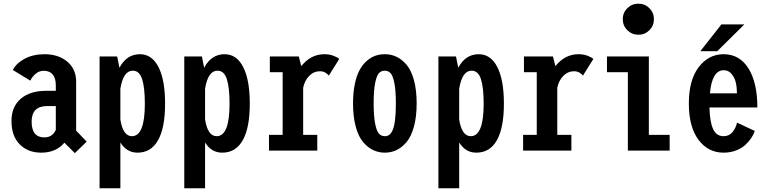

<svg xmlns="http://www.w3.org/2000/svg" viewBox="-20 -800 4090 1020"><path d="M377.5 13.5 322 -42Q278.5 11 198.5 11Q128.5 11 84.8 -33Q41 -77 41 -157.5Q41 -233 90 -275.2Q139 -317.5 224.5 -317.5H276.5V-346.5Q276.5 -385 259.8 -404.5Q243 -424 213 -424Q188 -424 169.5 -408.2Q151 -392.5 141 -371.5L48.5 -428Q65 -463 110.2 -487.5Q155.5 -512 217 -512Q289.5 -512 337 -472.8Q384.5 -433.5 384.5 -366V-106L440.5 -47.5ZM216 -70Q258 -70 276.5 -110V-236.5H230.5Q148 -236.5 148 -153.5Q148 -70 216 -70Z M509 -500H602.5L614.5 -440Q652.5 -512 723.5 -512Q787 -512 822 -443.8Q857 -375.5 857 -249Q857 -121.5 819.8 -55.2Q782.5 11 710.5 11Q653 11 619.5 -43V200H509ZM685.5 -424.5Q635 -424.5 619.5 -329V-164.5Q633.5 -76.5 681 -76.5Q749.5 -76.5 749.5 -249Q749.5 -335 735 -379.8Q720.5 -424.5 685.5 -424.5Z M959 -500H1052.5L1064.5 -440Q1102.5 -512 1173.5 -512Q1237 -512 1272 -443.8Q1307 -375.5 1307 -249Q1307 -121.5 1269.8 -55.2Q1232.5 11 1160.5 11Q1103 11 1069.5 -43V200H959ZM1135.5 -424.5Q1085 -424.5 1069.5 -329V-164.5Q1083.5 -76.5 1131 -76.5Q1199.5 -76.5 1199.5 -249Q1199.5 -335 1185 -379.8Q1170.5 -424.5 1135.5 -424.5Z M1590.5 -83.5H1665.5V0H1409V-83.5H1481.5V-416.5H1413.5V-500H1567.5L1580.5 -448.5Q1631 -512 1703.5 -512Q1731 -512 1753.5 -503Q1776 -494 1782 -486.5L1727 -398.5Q1721.5 -406 1709 -413.8Q1696.5 -421.5 1680 -421.5Q1647 -421.5 1622.8 -397Q1598.5 -372.5 1590.5 -333.5Z M1855.5 -251Q1855.5 -308 1865 -353.5Q1874.5 -399 1890.5 -428.2Q1906.5 -457.5 1928.8 -476.8Q1951 -496 1974.5 -504Q1998 -512 2024.5 -512Q2057.5 -512 2086.2 -498.5Q2115 -485 2139.8 -456Q2164.5 -427 2179 -374.5Q2193.5 -322 2193.5 -251Q2193.5 -180 2179 -127.2Q2164.5 -74.5 2139.8 -45.2Q2115 -16 2086.2 -2.5Q2057.5 11 2024.5 11Q1991.5 11 1962.8 -2.5Q1934 -16 1909 -45.2Q1884 -74.5 1869.8 -127.2Q1855.5 -180 1855.5 -251ZM2024.5 -76.5Q2038.5 -76.5 2048.5 -84Q2058.5 -91.5 2066.5 -110Q2074.5 -128.5 2078.8 -163.8Q2083 -199 2083 -251Q2083 -318.5 2075.2 -358Q2067.5 -397.5 2055.2 -411Q2043 -424.5 2024.5 -424.5Q2005 -424.5 1992.8 -411Q1980.5 -397.5 1972.8 -358Q1965 -318.5 1965 -251Q1965 -182.5 1973 -142.8Q1981 -103 1993.2 -89.8Q2005.5 -76.5 2024.5 -76.5Z M2309 -500H2402.5L2414.5 -440Q2452.5 -512 2523.5 -512Q2587 -512 2622 -443.8Q2657 -375.5 2657 -249Q2657 -121.5 2619.8 -55.2Q2582.5 11 2510.5 11Q2453 11 2419.5 -43V200H2309ZM2485.5 -424.5Q2435 -424.5 2419.5 -329V-164.5Q2433.5 -76.5 2481 -76.5Q2549.5 -76.5 2549.5 -249Q2549.5 -335 2535 -379.8Q2520.5 -424.5 2485.5 -424.5Z M2940.5 -83.5H3015.5V0H2759V-83.5H2831.5V-416.5H2763.5V-500H2917.5L2930.5 -448.5Q2981 -512 3053.5 -512Q3081 -512 3103.5 -503Q3126 -494 3132 -486.5L3077 -398.5Q3071.5 -406 3059 -413.8Q3046.5 -421.5 3030 -421.5Q2997 -421.5 2972.8 -397Q2948.5 -372.5 2940.5 -333.5Z M3430 -639.5Q3406 -615.5 3371.5 -615.5Q3337 -615.5 3312.8 -639.5Q3288.5 -663.5 3288.5 -698Q3288.5 -732.5 3312.8 -756.5Q3337 -780.5 3371.5 -780.5Q3406 -780.5 3430 -756.5Q3454 -732.5 3454 -698Q3454 -663.5 3430 -639.5ZM3427 -83.5H3537.5V0H3315.5V-416.5H3204.5V-500H3427Z M3700.5 -528 3812.5 -670.5H3934.5L3790.5 -528ZM3989.5 -104.5Q3984 -86 3971.5 -67.2Q3959 -48.5 3939.5 -30.2Q3920 -12 3889.8 -0.5Q3859.5 11 3824 11Q3742 11 3690.8 -57.2Q3639.5 -125.5 3639.5 -250.5Q3639.5 -375 3692 -443.5Q3744.5 -512 3824 -512Q3909 -512 3956.2 -436.5Q4003.5 -361 4003.5 -229H3749Q3751 -150.5 3768.8 -113.5Q3786.5 -76.5 3824 -76.5Q3853.5 -76.5 3871.2 -98Q3889 -119.5 3895.5 -148.5ZM3825 -427Q3762.5 -427 3751.5 -304H3895Q3895 -334.5 3889.2 -360.5Q3883.5 -386.5 3867 -406.8Q3850.5 -427 3825 -427Z"/></svg>

Font: League Mono Condensed Medium
Style: Regular
Weight: 500
Width: 1
Designer: Tyler Finck
Foundry: The League of Moveable Type / Tyler Finck
Version: Version 2.210